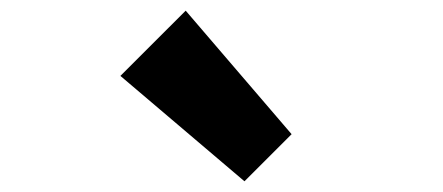

<svg xmlns="http://www.w3.org/2000/svg" viewBox="-20 -1023 836 362"><path d="M330.1 -1002.9 529.8 -770 440.9 -681.2 207 -879.9Z"/></svg>

Font: Sinkin Sans 900 X Black
Style: Regular
Weight: 950
Designer: Keith Bates
Foundry: K-Type
Version: Sinkin Sans (version 1.0)  by Keith Bates   •   © 2014   www